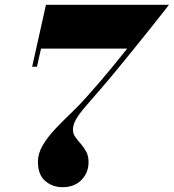

<svg xmlns="http://www.w3.org/2000/svg" viewBox="-20 -770 724 800"><path d="M240.5 10Q198.5 10 168.2 -16.2Q138 -42.5 138 -95.5Q138 -130.5 158 -164.5Q178 -198.5 209.5 -232Q241 -265.5 277.8 -300.5Q314.5 -335.5 347.5 -373.5Q377.5 -407 402.8 -436.8Q428 -466.5 453.8 -497.8Q479.5 -529 510 -567.5H151L134 -492H114L171.5 -750H684Q684 -750 665.5 -726.2Q647 -702.5 615.8 -663.2Q584.5 -624 547 -577.5Q509.5 -531 471.5 -484.8Q433.5 -438.5 401 -401Q364.5 -358.5 338.2 -328.5Q312 -298.5 298 -275Q284 -251.5 284 -229Q284 -212.5 294 -198.8Q304 -185 316.8 -170.5Q329.5 -156 339.2 -138Q349 -120 349 -94.5Q349 -50.5 319.5 -20.2Q290 10 240.5 10Z"/></svg>

Font: Bodoni Moda ExtraBold
Style: Italic
Weight: 800
Italic angle: -13°
Version: Version 2.005